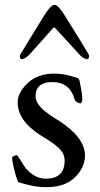

<svg xmlns="http://www.w3.org/2000/svg" viewBox="-20 -762 413 793"><path d="M208 -646Q204 -651 199 -646Q159 -600 101 -536Q86 -521 73 -518Q66 -516 63 -523.5Q60 -531 65 -539Q84 -571 160 -694Q189 -742 205 -742Q221 -742 250 -694Q317 -587 345 -539Q350 -531 347 -523.5Q344 -516 337 -518Q321 -522 309 -536Q232 -620 208 -646ZM169 -24Q247 -24 247 -99Q247 -106 245.5 -112Q244 -118 242.5 -123Q241 -128 236.5 -134Q232 -140 229 -144Q226 -148 219 -154Q212 -160 208.5 -163Q205 -166 195.5 -172.5Q186 -179 181.5 -182Q177 -185 165 -192.5Q153 -200 148 -203Q53 -263 53 -340Q53 -379 94 -418.5Q135 -458 205 -458Q226 -458 245 -454.5Q264 -451 278 -446.5Q292 -442 296 -441Q307 -440 309 -426Q320 -373 320 -352Q320 -347 317.5 -341Q315 -335 312 -335Q308 -335 298.5 -340Q289 -345 288 -352Q268 -423 196 -423Q127 -423 127 -364Q127 -355 130 -346.5Q133 -338 140 -329Q147 -320 152 -314.5Q157 -309 169 -300Q181 -291 185.5 -287.5Q190 -284 204.5 -275Q219 -266 221 -265Q331 -194 331 -120Q331 -71 290 -30Q249 11 172 11Q148 11 128 8Q108 5 88.5 -0.5Q69 -6 64 -7Q59 -8 57 -9Q55 -10 54 -12L53 -15Q47 -28 39 -60Q31 -92 30 -110Q30 -114 37 -117.5Q44 -121 50 -121Q52 -121 61 -106Q70 -91 82.5 -72.5Q95 -54 118.5 -39Q142 -24 169 -24Z"/></svg>

Font: EB Garamond 12 All SC
Style: AllSC
Weight: 400
Version: Version 0.016 ; ttfautohint (v0.97) -l 8 -r 50 -G 200 -x 0 -